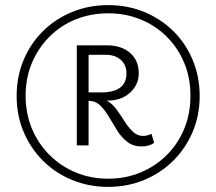

<svg xmlns="http://www.w3.org/2000/svg" viewBox="-20 -724 845 750"><path d="M403 6Q327 6 261.5 -21Q196 -48 147.5 -96.5Q99 -145 72 -209.5Q45 -274 45 -349Q45 -424 72 -489Q99 -554 147.5 -602Q196 -650 261 -677Q326 -704 403 -704Q479 -704 544 -677Q609 -650 657.5 -602Q706 -554 733 -489Q760 -424 760 -349Q760 -273 732.5 -208.5Q705 -144 656.5 -96Q608 -48 543 -21Q478 6 403 6ZM403 -26Q471 -26 529.5 -50.5Q588 -75 632 -119Q676 -163 700 -222Q724 -281 724 -350Q724 -419 700 -477.5Q676 -536 632 -580Q588 -624 529.5 -648Q471 -672 403 -672Q334 -672 275 -648Q216 -624 172.5 -580Q129 -536 104.5 -477.5Q80 -419 80 -350Q80 -281 104.5 -222Q129 -163 173 -119Q217 -75 275.5 -50.5Q334 -26 403 -26ZM533 -152Q500 -152 477 -170Q454 -188 437.5 -214.5Q421 -241 405.5 -267.5Q390 -294 371.5 -312Q353 -330 326 -330V-156H280V-547H397Q454 -547 488 -517.5Q522 -488 522 -438Q522 -393 488 -362Q454 -331 399 -331H397Q418 -320 434.5 -297.5Q451 -275 466 -251Q481 -227 498.5 -210Q516 -193 539 -193Q554 -193 572 -201L582 -166Q563 -152 533 -152ZM393 -510H326V-363H374Q474 -363 474 -437Q474 -471 451.5 -490.5Q429 -510 393 -510Z"/></svg>

Font: Livvic Light
Style: Regular
Weight: 300
Designer: Jacques Le Bailly, Baron von Fonthausen
Version: Version 1.001; ttfautohint (v1.8.2)